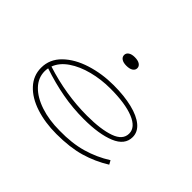

<svg xmlns="http://www.w3.org/2000/svg" viewBox="-140 -986 1271 1271"><g transform="rotate(45 495.5 -350.5)"><path d="M879 -91Q797 -40 705.5 -13.5Q614 13 488 13Q381 13 294 -15.5Q207 -44 156.5 -98.5Q106 -153 106 -226Q106 -306 166 -364.5Q226 -423 323 -453.5Q420 -484 528 -484Q627 -484 702.5 -465.5Q778 -447 819 -412.5Q860 -378 860 -330Q860 -256 774 -220.5Q688 -185 546 -185Q443 -185 344.5 -203Q246 -221 142 -256Q139 -241 139 -226Q139 -165 184 -118Q229 -71 308.5 -44.5Q388 -18 488 -18Q604 -16 694.5 -42Q785 -68 864 -118ZM149 -280Q347 -216 546 -216Q674 -216 750.5 -243Q827 -270 827 -330Q827 -388 747.5 -420.5Q668 -453 528 -453Q442 -453 362.5 -432.5Q283 -412 226 -373Q169 -334 149 -280ZM435 -674Q435 -692 451 -703Q467 -714 496 -714Q526 -714 542.5 -703Q559 -692 559 -674Q559 -656 542.5 -645Q526 -634 496 -634Q467 -634 451 -645Q435 -656 435 -674Z"/></g></svg>

Font: BioRhyme Expanded ExtraLight
Style: Regular
Weight: 275
Width: 7
Designer: Aoife Mooney
Foundry: Aoife Mooney Type
Version: Version 1.001